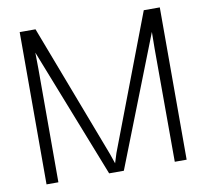

<svg xmlns="http://www.w3.org/2000/svg" viewBox="-81 -821 976 910"><g transform="rotate(-10 407.5 -366.5)"><path d="M70.8 -732.9H147L392.1 -88.9L408.2 -42L422.9 -88.9L668 -732.9H745.1V0H688L687 -544.9L688 -625L442.9 0H372.1L127 -624L127.9 -544.9V0H70.8Z"/></g></svg>

Font: Kreadon Light
Style: Regular
Weight: 300
Designer: kohakuno
Foundry: StudioGnu
Version: Version 1.000;Glyphs 3.1.2 (3151)